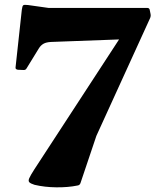

<svg xmlns="http://www.w3.org/2000/svg" viewBox="-20 -771 657 801"><path d="M316 -8Q313 2 303 3Q264 11 215 10.5Q166 10 124 0Q108 -5 102.5 -10.5Q97 -16 102 -27.5Q107 -39 123 -64L541 -705L518 -608L193 -596Q173 -595 161.5 -588.5Q150 -582 142 -569L91 -486Q87 -478 77 -479L54 -480Q43 -482 45 -491L71 -730Q73 -746 77 -749Q81 -752 97 -750L182 -738H594Q604 -738 605 -728L608 -713Q610 -704 606 -695L382 -204Z"/></svg>

Font: Hahmlet ExtraBold
Style: Regular
Weight: 800
Designer: Minjoo Ham & Mark Frömberg
Foundry: hypertype
Version: Version 1.002